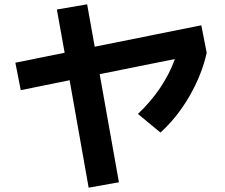

<svg xmlns="http://www.w3.org/2000/svg" viewBox="-20 -807 1040 888"><path d="M243 -763 383 -787 418 -591 911 -690 936 -563Q913 -460 855.5 -361Q798 -262 722 -194L618 -280Q738 -394 789 -534L441 -464L530 36L390 61L302 -436L76 -390L51 -517L279 -563Z"/></svg>

Font: Mplus 1p Bold
Style: Bold
Weight: 700
Version: Version 1.061